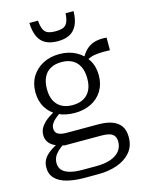

<svg xmlns="http://www.w3.org/2000/svg" viewBox="-147 -872 921 1204"><g transform="rotate(-15 313.5 -270.0)"><path d="M609 -488Q564 -490 533 -487.5Q502 -485 481 -477Q460 -469 445 -454L430 -461Q442 -492 459 -514Q476 -536 497.5 -549.5Q519 -563 546.5 -568Q574 -573 609 -570ZM295 -165Q234 -165 187.5 -188Q141 -211 115 -254Q89 -297 89 -354Q89 -412 115.5 -455Q142 -498 188.5 -522.5Q235 -547 295 -547Q355 -547 401.5 -522.5Q448 -498 474.5 -455Q501 -412 501 -354Q501 -297 474.5 -254Q448 -211 401.5 -188Q355 -165 295 -165ZM295 -216Q337 -216 366 -232Q395 -248 410.5 -278.5Q426 -309 426 -354Q426 -400 410.5 -431.5Q395 -463 366 -479Q337 -495 295 -495Q254 -495 224.5 -479Q195 -463 179.5 -431.5Q164 -400 164 -354Q164 -309 179.5 -278.5Q195 -248 224 -232Q253 -216 295 -216ZM248 244Q184 244 135.5 231.5Q87 219 60 191.5Q33 164 33 120Q33 90 46.5 67Q60 44 87.5 24Q115 4 158 -16L183 1Q153 20 135.5 37Q118 54 110 71.5Q102 89 102 110Q102 136 117 154Q132 172 164.5 182Q197 192 250 192H338Q393 192 431.5 178.5Q470 165 490.5 139.5Q511 114 511 79Q511 46 490.5 30.5Q470 15 417 15H178L177 14Q141 7 116.5 -5.5Q92 -18 79.5 -37.5Q67 -57 67 -82Q67 -109 81 -131.5Q95 -154 120.5 -174Q146 -194 182 -211L207 -191Q185 -176 169.5 -162.5Q154 -149 146 -135Q138 -121 138 -105Q138 -80 157 -69Q176 -58 213 -58H418Q471 -58 507.5 -44.5Q544 -31 563 -3.5Q582 24 582 68Q582 127 549 166Q516 205 460.5 224.5Q405 244 338 244ZM309 -627Q354 -627 385 -642.5Q416 -658 433.5 -693Q451 -728 452 -784H400Q398 -747 388.5 -726.5Q379 -706 360.5 -698.5Q342 -691 311 -691Q280 -691 261.5 -698.5Q243 -706 233.5 -726.5Q224 -747 221 -784H165Q167 -728 184 -693Q201 -658 232.5 -642.5Q264 -627 309 -627Z"/></g></svg>

Font: Roboto Serif 20pt Light
Style: Regular
Weight: 300
Version: Version 1.008